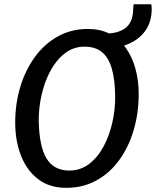

<svg xmlns="http://www.w3.org/2000/svg" viewBox="-20 -894 748 922"><path d="M298 8Q216.5 8 162 -34.5Q107.5 -77 80.2 -148Q53 -219 53 -305Q53 -395 77.2 -476Q101.5 -557 147.2 -620Q193 -683 257.5 -719Q322 -755 402 -755Q459.5 -755 503 -733.5Q532 -735.5 551.5 -743Q579.5 -753 594.2 -770.5Q609 -788 614.5 -810.2Q620 -832.5 620 -856.5Q620 -862 621 -866.2Q622 -870.5 621 -873.5H706.5Q707.5 -867.5 708 -862.2Q708.5 -857 708.5 -851.5Q708.5 -790 678.5 -747.2Q648.5 -704.5 594.5 -682Q585.5 -678.5 576 -675Q581 -668.5 585.5 -662Q616 -618.5 631 -562Q646 -505.5 646 -442Q646 -351.5 622.2 -270.2Q598.5 -189 553.2 -126.2Q508 -63.5 443.5 -27.8Q379 8 298 8ZM313 -75Q366.5 -75 408 -106.8Q449.5 -138.5 477.5 -191Q505.5 -243.5 519.8 -307Q534 -370.5 533 -434Q532 -512.5 516.8 -565Q501.5 -617.5 469.5 -643.8Q437.5 -670 386 -670Q333 -670 291.8 -638.2Q250.5 -606.5 222.2 -554Q194 -501.5 179.8 -438.5Q165.5 -375.5 166 -313Q168.5 -189.5 204 -132.2Q239.5 -75 313 -75Z"/></svg>

Font: Koeln Type Sans
Style: Italic
Weight: 400
Italic angle: -7.5°
Designer: Eben Sorkin
Foundry: Eben Sorkin
Version: Version 2.001